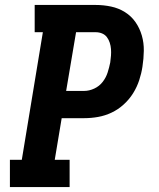

<svg xmlns="http://www.w3.org/2000/svg" viewBox="-20 -755 640 775"><path d="M20 0V-110H68L153 -625H120V-735H366Q398 -735 428.5 -728.5Q459 -722 484.5 -706Q510 -690 527 -665.5Q544 -641 552.5 -611.5Q561 -582 560.5 -550Q560 -518 555 -486Q551 -459 542 -431.5Q533 -404 517.5 -379Q502 -354 479.5 -333.5Q457 -313 430.5 -300.5Q404 -288 376 -283Q348 -278 320 -278H229L201 -110H261V0ZM320 -388Q340 -388 360.5 -397.5Q381 -407 394.5 -424.5Q408 -442 414.5 -462.5Q421 -483 425 -503Q427 -517 428 -530.5Q429 -544 428 -557Q427 -570 423 -582.5Q419 -595 411.5 -605Q404 -615 392 -620Q380 -625 366 -625H287L247 -388Z"/></svg>

Font: Iosevka Curly Slab XBdEx
Style: Italic
Weight: 800
Width: 7
Italic angle: -9°
Monospace: yes
Designer: Belleve Invis
Foundry: Belleve Invis
Version: Version 11.1.0; ttfautohint (v1.8.3)